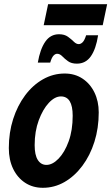

<svg xmlns="http://www.w3.org/2000/svg" viewBox="-20 -883 530 914"><path d="M22 -178Q22 -252 42.5 -316Q63 -380 99.5 -429Q136 -478 184.5 -505.5Q233 -533 288 -533Q336 -533 372.5 -509Q409 -485 429.5 -443Q450 -401 450 -348Q450 -273 429.5 -208Q409 -143 372 -93.5Q335 -44 287 -16.5Q239 11 184 11Q136 11 99.5 -13Q63 -37 42.5 -79.5Q22 -122 22 -178ZM145 -192Q145 -145 160 -121.5Q175 -98 201 -98Q230 -98 259 -128Q288 -158 307 -210.5Q326 -263 326 -332Q326 -424 270 -424Q241 -424 212.5 -393.5Q184 -363 164.5 -310.5Q145 -258 145 -192ZM160 -585Q171 -649 195.5 -684.5Q220 -720 261 -720Q287 -720 303.5 -708Q320 -696 331.5 -684.5Q343 -673 355 -673Q364 -673 373 -681.5Q382 -690 390 -715H447Q437 -650 412.5 -615Q388 -580 346 -580Q320 -580 304 -591.5Q288 -603 276.5 -615Q265 -627 252 -627Q243 -627 234.5 -618Q226 -609 219 -585ZM188 -763 209 -863H490L469 -763Z"/></svg>

Font: Radio Canada Condensed SemiBold
Style: Italic
Weight: 600
Width: 3
Italic angle: -12°
Designer: Charles Daoud, Etienne Aubert Bonn, Alexandre Saumier Demers, Jacques Le Bailly
Foundry: Radio-Canada
Version: Version 2.104; ttfautohint (v1.8.4.7-5d5b);gftools[0.9.28.de